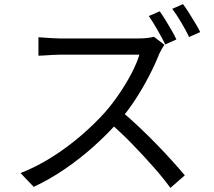

<svg xmlns="http://www.w3.org/2000/svg" viewBox="-20 -869 1040 934"><path d="M757 -814Q770 -796 785 -771.5Q800 -747 814.5 -722Q829 -697 838 -677L784 -653Q769 -683 746.5 -722.5Q724 -762 704 -791ZM870 -849Q884 -831 899.5 -806Q915 -781 930 -756.5Q945 -732 954 -713L900 -689Q884 -722 861.5 -760Q839 -798 818 -826ZM780 -651Q775 -645 767.5 -631.5Q760 -618 755 -608Q736 -559 705 -499Q674 -439 636 -381Q598 -323 556 -277Q501 -215 435 -156Q369 -97 296 -47Q223 3 144 40L80 -27Q161 -59 235.5 -106.5Q310 -154 375.5 -210.5Q441 -267 492 -324Q526 -363 559.5 -412Q593 -461 619.5 -511.5Q646 -562 658 -603Q650 -603 620 -603Q590 -603 549 -603Q508 -603 463 -603Q418 -603 377 -603Q336 -603 306.5 -603Q277 -603 268 -603Q251 -603 229.5 -601.5Q208 -600 190.5 -599Q173 -598 167 -598V-688Q174 -687 192.5 -686Q211 -685 232 -683.5Q253 -682 268 -682Q279 -682 308 -682Q337 -682 377.5 -682Q418 -682 462 -682Q506 -682 546.5 -682Q587 -682 616 -682Q645 -682 654 -682Q679 -682 698.5 -684.5Q718 -687 729 -690ZM569 -329Q610 -295 653.5 -254Q697 -213 739 -170Q781 -127 817 -87Q853 -47 879 -16L809 45Q774 -3 725 -58.5Q676 -114 621.5 -170Q567 -226 512 -273Z"/></svg>

Font: Noto Sans TC
Style: Regular
Weight: 400
Designer: Ryoko NISHIZUKA  (kana, bopomofo & ideographs); Paul D. Hunt (Latin, Greek & Cyrillic); Sandoll Communications , Soo-you
Foundry: Adobe
Version: Version 2.004-H2;hotconv 1.0.118;makeotfexe 2.5.65603